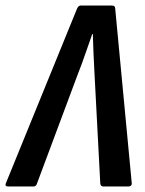

<svg xmlns="http://www.w3.org/2000/svg" viewBox="-49 -675 524 695"><path d="M-20 0Q-32 0 -28 -11L230 -644Q235 -655 243 -655H356Q368 -655 368 -644L428 -11Q428 -6 425 -3Q422 0 416 0H325Q315 0 314 -11L293 -410Q291 -447 289.5 -481.5Q288 -516 287 -552H285Q272 -516 260 -480.5Q248 -445 234 -410L85 -11Q82 0 72 0Z"/></svg>

Font: Sofia Sans Condensed
Style: Bold Italic
Weight: 700
Italic angle: -9°
Version: Version 4.100